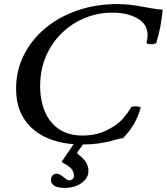

<svg xmlns="http://www.w3.org/2000/svg" viewBox="-20 -696 818 942"><path d="M383 13Q287 13 214 -18Q141 -49 100 -110Q59 -171 59 -261Q59 -351 97.5 -427Q136 -503 204 -559Q272 -615 362 -645.5Q452 -676 556 -676Q615 -676 680 -663Q701 -659 731 -654Q761 -649 778 -649Q771 -563 747 -487Q745 -482 732.5 -480Q720 -478 709 -480Q698 -482 699 -489Q700 -492 702 -503Q704 -514 704 -524Q704 -578 654 -606Q604 -634 531 -634Q461 -634 397 -608Q333 -582 283.5 -534Q234 -486 205.5 -420Q177 -354 177 -274Q177 -204 200 -149Q223 -94 269.5 -62.5Q316 -31 385 -31Q460 -31 517 -64Q558 -85 583 -114Q608 -143 623 -169Q626 -173 637.5 -174Q649 -175 660 -173Q671 -171 670 -167Q658 -123 636.5 -86.5Q615 -50 583 -18Q575 -18 558 -13.5Q541 -9 520 -3Q497 3 461.5 8Q426 13 383 13ZM299 226Q230 226 230 186Q230 172 238.5 164Q247 156 259 156Q271 156 292 173Q310 189 320 189Q328 189 335.5 183Q343 177 343 167Q343 146 329 131Q315 116 289 103Q281 99 286 92L350 -1H398L363 46Q358 53 359 56Q360 59 367 64Q391 82 402.5 101.5Q414 121 414 142Q414 168 397 187Q380 206 353.5 216Q327 226 299 226Z"/></svg>

Font: Junicode SmExp
Style: Bold Italic
Weight: 700
Width: 6
Italic angle: -11°
Designer: Peter S. Baker
Version: Version 2.205; ttfautohint (v1.8.4)